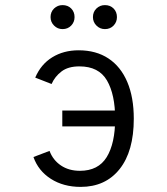

<svg xmlns="http://www.w3.org/2000/svg" viewBox="-20 -720 656 752"><path d="M296 12Q228.5 12 179.2 -19.5Q130 -51 111 -105L174 -129Q187.5 -93 218.5 -72Q249.5 -51 293 -51Q365 -51 398 -104.8Q431 -158.5 431 -255Q431 -349.5 399 -404.8Q367 -460 291 -460Q247 -460 221 -440.2Q195 -420.5 182 -391L118 -416Q140 -468 184.5 -495.5Q229 -523 288 -523Q356.5 -523 404.8 -491Q453 -459 478.5 -399Q504 -339 504 -255Q504 -127.5 448.5 -57.8Q393 12 296 12ZM224 -225V-287H470V-225ZM225 -606Q205.5 -606 191.8 -619.8Q178 -633.5 178 -653Q178 -673.5 191.8 -686.8Q205.5 -700 225 -700Q245.5 -700 258.8 -686.8Q272 -673.5 272 -653Q272 -633.5 258.8 -619.8Q245.5 -606 225 -606ZM391 -606Q371.5 -606 357.8 -619.8Q344 -633.5 344 -653Q344 -673.5 357.8 -686.8Q371.5 -700 391 -700Q411.5 -700 424.8 -686.8Q438 -673.5 438 -653Q438 -633.5 424.8 -619.8Q411.5 -606 391 -606Z"/></svg>

Font: Overpass Mono Light
Style: Regular
Weight: 300
Monospace: yes
Designer: Delve Withrington, Dave Bailey
Foundry: Delve Fonts LLC
Version: Version 4.000